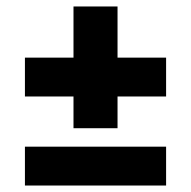

<svg xmlns="http://www.w3.org/2000/svg" viewBox="-20 -663 590 593"><path d="M57 -210H493V-90H57ZM207 -365H57V-485H207V-643H343V-485H493V-365H343V-267H207Z"/></svg>

Font: Golos UI
Style: Bold
Weight: 700
Designer: A.Korolkova, Vitaly Kuzmin
Foundry: ParaType Ltd
Version: Version 2.000